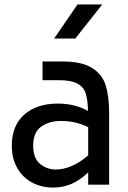

<svg xmlns="http://www.w3.org/2000/svg" viewBox="-20 -829 575 862"><path d="M33 0ZM470 -320V0H376V-55Q338 -19 300 -3Q262 13 218 13Q166 13 124 -9.5Q82 -32 57.5 -74.5Q33 -117 33 -175Q33 -265 89 -314.5Q145 -364 240 -364Q315 -364 375 -331Q374 -380 365 -409Q356 -438 328 -453.5Q300 -469 245 -469H171V-553H260Q348 -553 394 -523.5Q440 -494 455 -444.5Q470 -395 470 -320ZM376 -132V-258Q320 -286 254 -286Q201 -286 165 -260.5Q129 -235 129 -175Q129 -119 159.5 -93.5Q190 -68 231 -68Q265 -68 302.5 -84Q340 -100 376 -132ZM328 -809H439L318 -656H223Z"/></svg>

Font: Biryani
Style: Regular
Weight: 400
Designer: Dan Reynolds and Mathieu Reguer
Foundry: Dan Reynolds and Mathieu Reguer
Version: Version 1.004; ttfautohint (v1.1) -l 5 -r 5 -G 72 -x 0 -D la